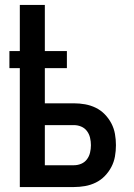

<svg xmlns="http://www.w3.org/2000/svg" viewBox="-20 -755 540 775"><path d="M60 0V-480H18V-549H60V-735H161V-549H250V-480H161V-338H278Q301 -338 323.5 -334Q346 -330 366.5 -320Q387 -310 403 -293.5Q419 -277 429.5 -257Q440 -237 444 -214.5Q448 -192 448 -169Q448 -146 444 -123.5Q440 -101 429.5 -81Q419 -61 403 -44.5Q387 -28 366.5 -18Q346 -8 323.5 -4Q301 0 278 0ZM278 -88Q294 -88 308 -94Q322 -100 331 -112Q340 -124 343.5 -139Q347 -154 347 -169Q347 -184 343.5 -199Q340 -214 331 -226Q322 -238 308 -244Q294 -250 278 -250H161V-88Z"/></svg>

Font: Zed Mono Semibold
Style: Regular
Weight: 600
Monospace: yes
Designer: Belleve Invis
Foundry: Belleve Invis
Version: Version 1.0.0; ttfautohint (v1.8.4)